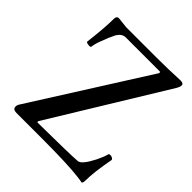

<svg xmlns="http://www.w3.org/2000/svg" viewBox="-191 -788 921 921"><g transform="rotate(45 269.5 -327.0)"><path d="M513 15Q501 12 484 10Q402 0 233 0H57Q32 0 32 -19Q32 -29 38 -38L407 -621L403 -627H171Q147 -627 130 -600Q113 -567 101 -532Q89 -503 86 -478Q84 -473 69 -475Q54 -477 55 -483Q68 -591 68 -651Q68 -669 84 -669Q132 -663 138 -663H346Q416 -663 503 -667Q524 -667 524 -654Q524 -644 516 -630L158 -45L160 -39Q382 -41 428 -45Q452 -47 486 -114Q502 -146 509 -172Q511 -176 518.5 -176Q526 -176 533 -171.5Q540 -167 539 -162Q520 -61 520 -3Q520 12 513 15Z"/></g></svg>

Font: Junicode Cond Medium
Style: Regular
Weight: 500
Width: 3
Designer: Peter S. Baker
Version: Version 2.201